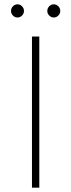

<svg xmlns="http://www.w3.org/2000/svg" viewBox="-20 -869 330 889"><path d="M128 0V-700H162V0ZM229 -788Q217 -788 208 -797Q199 -806 199 -818Q199 -831 208 -840Q217 -849 229 -849Q241 -849 250 -840Q259 -831 259 -818Q259 -806 250 -797Q241 -788 229 -788ZM61 -788Q49 -788 40 -797Q31 -806 31 -818Q31 -831 40 -840Q49 -849 61 -849Q73 -849 82 -840Q91 -831 91 -818Q91 -806 82 -797Q73 -788 61 -788Z"/></svg>

Font: Montserrat ExtraLight
Style: Regular
Weight: 200
Designer: Julieta Ulanovsky
Foundry: Julieta Ulanovsky
Version: Version 9.000; ttfautohint (v1.8.4.7-5d5b)